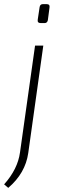

<svg xmlns="http://www.w3.org/2000/svg" viewBox="-50 -703 297 931"><path d="M158 -683H176Q193 -683 190 -666L182 -605Q179 -591 166 -591H148Q130 -591 133 -608L142 -668Q144 -683 158 -683ZM160 -482 87 39Q73 137 -10 208L-30 191Q36 117 47 36L120 -482Z"/></svg>

Font: Exo 2.0 Extra Light
Style: Italic
Weight: 250
Italic angle: -8°
Designer: Natanael Gama
Version: Version 1.001;PS 001.001;hotconv 1.0.70;makeotf.lib2.5.58329